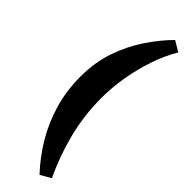

<svg xmlns="http://www.w3.org/2000/svg" viewBox="-344 -830 1046 1046"><g transform="rotate(45 178.5 -307.0)"><path d="M265 214Q201 146 151 63Q101 -20 72.5 -116.5Q44 -213 44 -323Q44 -431 75.5 -523.5Q107 -616 158.5 -693Q210 -770 268 -828L328 -792Q290 -729 263 -650Q236 -571 221.5 -486.5Q207 -402 207 -321Q207 -186 239.5 -59Q272 68 326 179Z"/></g></svg>

Font: Literata 12pt
Style: Bold
Weight: 700
Designer: Latin by Veronika Burian and Jose Scaglione. Greek by Irene Vlachou. Cyrillic by Vera Evstafieva.
Foundry: TypeTogether
Version: Version 3.002